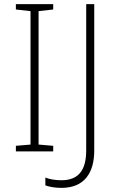

<svg xmlns="http://www.w3.org/2000/svg" viewBox="-20 -734 574 931"><path d="M238 0V-27L167 -33V-680L238 -688V-714H57V-688L128 -680V-33L57 -27V0ZM278 177C390 177 437 103 437 -4V-714H398V-5C398 86 365 140 278 140C248 140 219 135 200 127V165C218 171 242 177 278 177Z"/></svg>

Font: Noto Sans Lao ExtraLight
Style: Regular
Weight: 200
Designer: Monotype Design Team
Foundry: Monotype Imaging Inc.
Version: Version 2.003